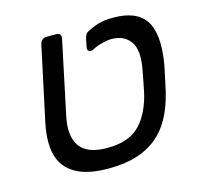

<svg xmlns="http://www.w3.org/2000/svg" viewBox="-90 -672 810 778"><g transform="rotate(-15 315.5 -283.0)"><path d="M73 -235 140 -548Q142 -558 150 -564.5Q158 -571 168 -571H209Q220 -571 224.5 -564.5Q229 -558 227 -548L162 -240Q145 -159 175.5 -115.5Q206 -72 290 -72Q374 -72 419 -112Q464 -152 487 -232Q489 -239 492 -253Q495 -267 498 -283Q501 -299 504 -313.5Q507 -328 508 -335Q525 -419 499 -456.5Q473 -494 419 -494Q402 -494 379 -488Q356 -482 338 -472Q334 -469 328 -469Q320 -469 316 -474Q312 -479 314 -487L320 -518Q322 -528 325.5 -536Q329 -544 339 -549Q361 -561 386 -568.5Q411 -576 449 -576Q546 -576 583 -521Q620 -466 601 -345Q600 -338 596.5 -321.5Q593 -305 589 -286.5Q585 -268 581.5 -251.5Q578 -235 576 -227Q562 -170 538 -125.5Q514 -81 477.5 -51Q441 -21 391 -5.5Q341 10 273 10Q206 10 161.5 -7Q117 -24 93.5 -55.5Q70 -87 65.5 -132.5Q61 -178 73 -235Z"/></g></svg>

Font: SVN-Rubik
Style: Italic
Weight: 400
Italic angle: -12°
Designer: Hubert and Fischer
Foundry: Hubert & Fischer
Version: Version 2.101; ttfautohint (v1.8.3)